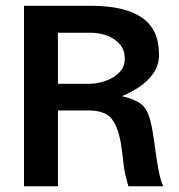

<svg xmlns="http://www.w3.org/2000/svg" viewBox="-20 -648 622 668"><path d="M63.5 0V-627.9H295.9Q414.1 -627.9 473.6 -586.9Q533.2 -545.9 533.2 -459Q533.2 -420.9 513.7 -393.1Q494.1 -365.2 464.8 -345.7Q435.5 -326.2 404.3 -313.5Q434.6 -306.6 459 -293.9Q483.4 -281.2 495.1 -252Q503.9 -230.5 509.8 -197.3Q515.6 -164.1 520.5 -126.5Q525.4 -88.9 531.7 -55.2Q538.1 -21.5 547.9 0H426.8Q413.1 -44.9 409.7 -78.6Q406.2 -112.3 400.4 -150.4Q389.6 -210.9 366.2 -237.3Q342.8 -263.7 287.1 -263.7H181.6V0ZM181.6 -356.4H289.1Q317.4 -356.4 346.2 -366.2Q375 -376 394.5 -395.5Q414.1 -415 414.1 -443.4Q414.1 -474.6 396.5 -494.6Q378.9 -514.6 351.6 -524.4Q324.2 -534.2 294.9 -534.2H181.6Z"/></svg>

Font: Padauk
Style: Bold
Weight: 700
Designer: Debbi Hosken, Becca Hirsbrunner Spalinger
Foundry: SIL International
Version: Version 5.003